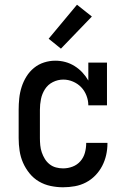

<svg xmlns="http://www.w3.org/2000/svg" viewBox="-20 -785 540 813"><path d="M247 8Q221 8 194.5 2.5Q168 -3 145 -16.5Q122 -30 105 -51Q88 -72 77.5 -96Q67 -120 63 -146.5Q59 -173 59 -200V-320Q59 -344 61.5 -368.5Q64 -393 71.5 -416.5Q79 -440 92 -461Q105 -482 124 -497.5Q143 -513 166.5 -520.5Q190 -528 214 -528Q236 -528 256.5 -522.5Q277 -517 295.5 -505.5Q314 -494 328.5 -478.5Q343 -463 354 -444V-520H433V-339H354Q354 -360 346 -380.5Q338 -401 323.5 -416Q309 -431 289 -439.5Q269 -448 248 -448Q225 -448 204 -437.5Q183 -427 170.5 -407.5Q158 -388 153.5 -365.5Q149 -343 149 -320V-200Q149 -185 150.5 -169.5Q152 -154 157 -139.5Q162 -125 170 -112Q178 -99 190 -89.5Q202 -80 217 -76Q232 -72 247 -72Q268 -72 287.5 -79.5Q307 -87 320.5 -102.5Q334 -118 339.5 -138Q345 -158 345 -179V-180H435V-178Q435 -153 429.5 -128.5Q424 -104 412.5 -82Q401 -60 383.5 -42Q366 -24 344 -12.5Q322 -1 297 3.5Q272 8 247 8ZM238 -579 186 -621 306 -765 369 -715Z"/></svg>

Font: Iosevka Curly Slab Medium
Style: Regular
Weight: 500
Monospace: yes
Designer: Belleve Invis
Foundry: Belleve Invis
Version: Version 22.1.2; ttfautohint (v1.8.4)